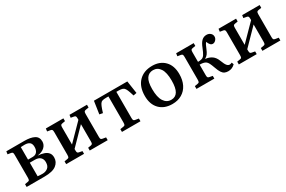

<svg xmlns="http://www.w3.org/2000/svg" viewBox="88 -1451 3561 2390"><g transform="rotate(-30 1869.0 -255.5)"><path d="M48 0V-40L93 -48Q109 -50 114 -59.5Q119 -69 119 -96V-418Q119 -441 114.5 -450.5Q110 -460 94 -463L45 -471L51 -511H311Q398 -511 449.5 -484.5Q501 -458 501 -394Q501 -346 465 -312.5Q429 -279 364 -270V-269Q411 -266 448.5 -253.5Q486 -241 507.5 -215.5Q529 -190 529 -147Q529 -83 476 -41.5Q423 0 304 0ZM233 -286H300Q341 -286 362 -312.5Q383 -339 383 -383Q383 -429 358.5 -448.5Q334 -468 288 -468Q258 -468 233 -466ZM303 -43Q346 -43 378 -67.5Q410 -92 410 -148Q410 -192 383.5 -217Q357 -242 307 -242H233V-47Q251 -45 268.5 -44Q286 -43 303 -43Z M616 0V-40L662 -48Q677 -50 682 -59.5Q687 -69 687 -96V-418Q687 -442 682 -451Q677 -460 662 -463L614 -471L619 -511H871V-471L827 -463Q811 -461 806 -451.5Q801 -442 801 -418V-175L1024 -402V-421Q1024 -444 1019 -452.5Q1014 -461 998 -464L953 -472L959 -511H1210V-471L1166 -464Q1149 -461 1143.5 -452Q1138 -443 1138 -419V-90Q1138 -67 1143.5 -59Q1149 -51 1166 -48L1213 -40V0H955V-40L997 -47Q1014 -50 1019 -59Q1024 -68 1024 -92V-339L801 -111V-91Q801 -68 806 -59.5Q811 -51 826 -48L873 -39V0Z M1418 0V-40L1467 -48Q1483 -50 1488 -59.5Q1493 -69 1493 -96V-467H1460Q1423 -467 1403.5 -460Q1384 -453 1372 -432Q1360 -411 1346 -371L1330 -321L1283 -330L1310 -511H1790L1817 -330L1770 -321L1753 -374Q1740 -412 1728 -432Q1716 -452 1696 -459.5Q1676 -467 1640 -467H1607V-91Q1607 -69 1612 -60Q1617 -51 1631 -48L1684 -39V0Z M2138 14Q2022 14 1955 -55Q1888 -124 1888 -244Q1888 -377 1959.5 -451Q2031 -525 2153 -525Q2264 -525 2330.5 -457Q2397 -389 2397 -268Q2397 -181 2365.5 -118Q2334 -55 2275.5 -20.5Q2217 14 2138 14ZM2152 -39Q2213 -39 2243.5 -89Q2274 -139 2274 -245Q2274 -361 2237 -417Q2200 -473 2136 -473Q2075 -473 2042.5 -425.5Q2010 -378 2010 -274Q2010 -156 2048 -97.5Q2086 -39 2152 -39Z M2945 8Q2916 8 2894 -1.5Q2872 -11 2854 -38Q2836 -65 2818 -117Q2802 -162 2789.5 -186.5Q2777 -211 2761.5 -222Q2746 -233 2722 -238Q2711 -240 2699 -241Q2687 -242 2674 -242V-91Q2674 -68 2679 -59.5Q2684 -51 2699 -48L2746 -39V0H2489V-40L2534 -48Q2550 -50 2555 -59.5Q2560 -69 2560 -96V-418Q2560 -442 2555 -451Q2550 -460 2535 -463L2486 -471L2492 -511H2744V-471L2699 -463Q2684 -461 2679 -451.5Q2674 -442 2674 -418V-282Q2691 -282 2704 -283.5Q2717 -285 2730 -289Q2753 -296 2770 -322Q2787 -348 2810 -406Q2833 -466 2862 -493.5Q2891 -521 2932 -521Q2965 -521 2987.5 -501.5Q3010 -482 3010 -452Q3010 -426 2990.5 -405Q2971 -384 2948 -384Q2928 -384 2913.5 -399Q2899 -414 2886 -447Q2875 -435 2866 -417Q2857 -399 2844 -367Q2829 -329 2812.5 -307Q2796 -285 2770 -271V-269Q2825 -263 2863 -236Q2901 -209 2922 -153Q2944 -95 2961.5 -75Q2979 -55 2999 -55Q3006 -55 3012.5 -57Q3019 -59 3033 -64L3043 -34Q3001 8 2945 8Z M3098 0V-40L3144 -48Q3159 -50 3164 -59.5Q3169 -69 3169 -96V-418Q3169 -442 3164 -451Q3159 -460 3144 -463L3096 -471L3101 -511H3353V-471L3309 -463Q3293 -461 3288 -451.5Q3283 -442 3283 -418V-175L3506 -402V-421Q3506 -444 3501 -452.5Q3496 -461 3480 -464L3435 -472L3441 -511H3692V-471L3648 -464Q3631 -461 3625.5 -452Q3620 -443 3620 -419V-90Q3620 -67 3625.5 -59Q3631 -51 3648 -48L3695 -40V0H3437V-40L3479 -47Q3496 -50 3501 -59Q3506 -68 3506 -92V-339L3283 -111V-91Q3283 -68 3288 -59.5Q3293 -51 3308 -48L3355 -39V0Z"/></g></svg>

Font: Literata 36pt Medium
Style: Regular
Weight: 500
Designer: Latin by Veronika Burian and Jose Scaglione. Greek by Irene Vlachou. Cyrillic by Vera Evstafieva.
Foundry: TypeTogether
Version: Version 3.002